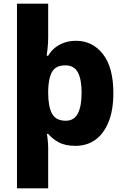

<svg xmlns="http://www.w3.org/2000/svg" viewBox="-20 -780 678 1040"><path d="M594 -276Q594 -182 567.5 -118Q541 -54 495.5 -22Q450 10 389 10Q333 10 297.5 -9.5Q262 -29 241 -55H234Q236 -45 237.5 -31.5Q239 -18 240 -4.5Q241 9 241 20V240H72V-760H241V-580Q241 -548 238 -520.5Q235 -493 233 -478H241Q254 -501 275 -519Q296 -537 325.5 -548Q355 -559 392 -559Q481 -559 537.5 -487Q594 -415 594 -276ZM422 -278Q422 -351 401.5 -388.5Q381 -426 334 -426Q283 -426 263 -392.5Q243 -359 241 -292V-277Q241 -204 261.5 -165Q282 -126 336 -126Q381 -126 401.5 -165Q422 -204 422 -278Z"/></svg>

Font: Noto Sans Cham ExtraBold
Style: Regular
Weight: 800
Version: Version 2.002